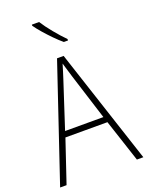

<svg xmlns="http://www.w3.org/2000/svg" viewBox="-173 -1035 862 1121"><g transform="rotate(-20 258.5 -475.0)"><path d="M477 0 390 -264H129L40 0H0L241 -715H282L517 0ZM288 -585Q282 -605 275 -628Q268 -651 261 -675Q254 -652 247 -629Q240 -606 233 -585L140 -300H378ZM215 -950Q237 -915 272 -872.5Q307 -830 337 -800V-791H311Q287 -811 260.5 -838Q234 -865 210 -892.5Q186 -920 170 -943V-950Z"/></g></svg>

Font: Noto Sans Telugu SemiCondensed ExtraLight
Style: Regular
Weight: 200
Width: 4
Designer: Jelle Bosma - Monotype Design Team
Foundry: Monotype Imaging Inc.
Version: Version 2.005; ttfautohint (v1.8.4.7-5d5b)